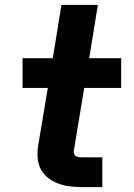

<svg xmlns="http://www.w3.org/2000/svg" viewBox="-20 -755 540 775"><path d="M393 0H309Q284 0 260 -3Q236 -6 214 -14.5Q192 -23 173.5 -37.5Q155 -52 144.5 -72.5Q134 -93 132 -117.5Q130 -142 134 -167L173 -400H71V-520H193L228 -735H375L340 -520H469V-400H320L278 -147Q277 -141 279 -135Q281 -129 285.5 -125.5Q290 -122 296.5 -121Q303 -120 309 -120H393Z"/></svg>

Font: Iosevka Aile Heavy Oblique
Style: Regular
Weight: 900
Italic angle: -9°
Designer: Belleve Invis
Foundry: Belleve Invis
Version: Version 31.1.0; ttfautohint (v1.8.4)